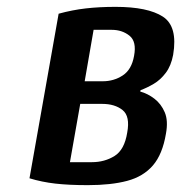

<svg xmlns="http://www.w3.org/2000/svg" viewBox="-20 -530 528 560"><path d="M236 10Q181 10 141.5 5.5Q102 1 66 -10L151 -490Q191 -501 230.5 -505.5Q270 -510 317 -510Q411 -510 455 -481.5Q499 -453 485 -370Q479 -338 463.5 -317.5Q448 -297 428.5 -285.5Q409 -274 390 -267L389 -263Q411 -257 430.5 -242Q450 -227 460.5 -202.5Q471 -178 464 -140Q454 -80 426 -47.5Q398 -15 351 -2.5Q304 10 236 10ZM184 -57H248Q285 -57 314 -75Q343 -93 351 -143Q360 -191 337.5 -209Q315 -227 278 -227H214ZM227 -293H280Q312 -293 338 -310Q364 -327 371 -367Q379 -409 357.5 -426Q336 -443 306 -443H253Z"/></svg>

Font: Cuprum SemiBold
Style: Italic
Weight: 600
Italic angle: -10°
Version: Version 3.000